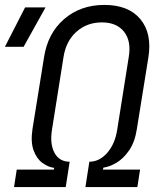

<svg xmlns="http://www.w3.org/2000/svg" viewBox="-51 -760 671 780"><path d="M6 0 17 -71H168L169 -78Q145 -81 121.5 -98Q98 -115 85.5 -149Q73 -183 81 -236L128 -528Q143 -625 209.5 -682.5Q276 -740 373 -740Q471 -740 519 -682.5Q567 -625 552 -528L505 -236Q497 -183 473.5 -149Q450 -115 421.5 -98.5Q393 -82 369 -79L367 -71H518L507 0H296L312 -103Q353 -103 384.5 -139Q416 -175 425 -232L472 -528Q483 -593 453 -631Q423 -669 363 -669Q302 -669 259.5 -631Q217 -593 207 -528L160 -232Q151 -175 170.5 -139Q190 -103 232 -103L216 0ZM-31 -570 51 -730H134L45 -570Z"/></svg>

Font: JetBrains Mono NL Light
Style: Italic
Weight: 300
Italic angle: -9°
Designer: Philipp Nurullin, Konstantin Bulenkov
Foundry: JetBrains
Version: Version 2.304; ttfautohint (v1.8.4.7-5d5b)